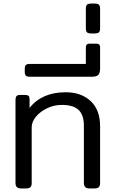

<svg xmlns="http://www.w3.org/2000/svg" viewBox="-20 -1058 649 1078"><path d="M67 -30V-497Q67 -511 72.5 -518Q78 -525 92 -525H120Q135 -525 140.5 -519.5Q146 -514 146 -500V-452Q215 -540 349 -540Q436 -540 489 -490.5Q542 -441 542 -350V-30Q542 -15 535 -7.5Q528 0 512 0H482Q451 0 451 -30V-351Q451 -413 421 -441Q391 -469 327 -469Q284 -469 245 -450.5Q206 -432 182 -403Q158 -374 158 -343V-30Q158 -15 151 -7.5Q144 0 128 0H98Q67 0 67 -30Z M119 -655V-670Q119 -687 125 -693Q131 -699 148 -699H462V-792Q462 -813 483 -813H521Q542 -813 542 -792V-676Q542 -648 532 -637.5Q522 -627 493 -627H148Q132 -627 125.5 -633Q119 -639 119 -655Z M462 -900V-1008Q462 -1026 469 -1032Q476 -1038 494 -1038H510Q528 -1038 535 -1032Q542 -1026 542 -1008V-900Q542 -882 535 -876Q528 -870 510 -870H494Q476 -870 469 -876Q462 -882 462 -900Z"/></svg>

Font: Mitr Light
Style: Regular
Weight: 300
Designer: Thanarat Vachiruckul
Foundry: Cadson Demak
Version: Version 1.003